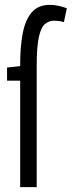

<svg xmlns="http://www.w3.org/2000/svg" viewBox="-20 -770 295 790"><path d="M131 -499V0H63V-438H9V-492L63 -498V-504Q63 -578 73.5 -633Q84 -688 110.5 -719Q137 -750 185 -750Q204 -750 221 -746Q238 -742 255 -736L243 -679Q234 -682 222.5 -683.5Q211 -685 203 -685Q182 -685 165.5 -671.5Q149 -658 140 -618Q131 -578 131 -499Z"/></svg>

Font: Georama ExtraCondensed
Style: Regular
Weight: 400
Width: 2
Designer: Jean-Baptiste Levee
Foundry: Production Type
Version: Version 1.000